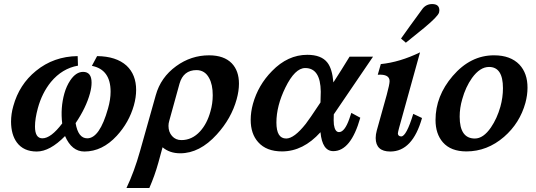

<svg xmlns="http://www.w3.org/2000/svg" viewBox="-20 -731 2657 951"><path d="M364.7 -453.1 366.2 -405.8Q288.1 -392.1 232.4 -325.2Q188 -270.5 167.5 -195.3Q153.3 -143.1 153.3 -104.5Q153.3 -45.9 189.9 -45.9Q232.4 -45.9 288.1 -119.6Q278.8 -196.3 298.8 -268.1Q309.1 -304.7 328.1 -333Q356.4 -375 391.6 -375Q433.6 -375 433.6 -321.8Q433.6 -297.9 425.8 -269Q406.2 -197.3 354.5 -121.1Q367.2 -45.9 412.1 -45.9Q473.6 -45.9 515.1 -193.8Q527.8 -238.3 527.8 -276.9Q527.8 -386.7 435.1 -404.8L460.9 -453.1Q555.7 -452.1 606.9 -405.8Q654.3 -361.3 654.3 -285.6Q654.3 -249 643.1 -209Q619.1 -124.5 558.6 -58.6Q486.8 19.5 397.9 19.5Q335.4 19.5 302.2 -57.1Q227.1 19.5 162.1 19.5Q96.7 19.5 63.5 -25.4Q35.2 -64 34.7 -127.9Q34.7 -166.5 45.9 -205.6Q75.2 -312.5 158.2 -379.9Q246.1 -451.7 364.7 -453.1Z M606.4 200.2Q645 119.6 673.8 16.6L751.5 -259.3Q775.9 -347.7 852.5 -403.3Q926.3 -457 1015.6 -457Q1089.4 -457 1127.9 -417.5Q1163.6 -380.4 1163.6 -316.4Q1163.6 -280.8 1152.3 -239.7Q1126 -144 1053.7 -64.9Q969.2 28.3 872.6 28.3Q820.3 28.3 785.2 -1.5L764.2 75.2Q746.6 138.7 719.7 200.2ZM1022.5 -179.7Q1033.7 -218.3 1033.7 -259.3Q1033.7 -312.5 1015.6 -344.7Q995.1 -383.3 953.6 -383.8Q888.2 -383.8 869.1 -316.4L818.4 -132.8Q814.5 -120.1 814.5 -107.4Q814.5 -77.1 832.3 -57.1Q850.1 -37.1 878.4 -37.1Q931.6 -37.1 971.2 -80.6Q1005.9 -118.7 1022.5 -179.7Z M1502 -459.5Q1571.8 -459.5 1601.6 -420.9Q1625.5 -390.6 1631.3 -322.8Q1670.9 -383.8 1711.4 -450.2H1827.6L1633.3 -164.6Q1631.8 -132.3 1633.8 -113.8Q1639.2 -76.7 1659.2 -76.7Q1687 -76.7 1710 -141.6Q1712.9 -150.4 1720.2 -171.9L1764.6 -147.9Q1717.8 17.6 1630.9 17.6Q1576.2 17.6 1567.4 -76.2Q1481.9 18.6 1377.4 19Q1299.3 19 1258.8 -26.9Q1221.7 -67.9 1221.7 -137.7Q1221.7 -175.8 1232.9 -216.8Q1258.8 -309.6 1327.1 -378.9Q1405.3 -459.5 1502 -459.5ZM1494.6 -117.7Q1509.8 -136.7 1567.4 -223.6Q1568.8 -274.9 1568.8 -276.9Q1567.4 -394 1491.7 -394Q1440.9 -394 1393.6 -297.4Q1349.1 -206.5 1349.1 -124Q1349.1 -44.9 1397.5 -44.9Q1437 -44.9 1494.6 -117.7Z M1851.1 -360.8 1866.2 -413.6Q1960 -422.9 2060.5 -471.7L1956.5 -96.7Q1951.2 -77.1 1950.7 -69.8Q1951.7 -55.7 1967.3 -55.2Q1992.7 -55.2 2026.9 -167L2070.3 -146.5Q2023.4 19.5 1913.1 19.5Q1841.3 19.5 1840.8 -47.4Q1840.8 -64.9 1846.2 -84.5L1895.5 -261.2Q1909.7 -313.5 1909.7 -329.1Q1909.7 -364.7 1851.1 -360.8ZM2120.6 -710.9Q2156.2 -710.9 2156.2 -679.7Q2156.2 -674.8 2154.8 -669.4Q2149.9 -650.4 2082.5 -594.2Q2049.3 -567.4 1990.2 -519.5L1966.3 -540Q2002.9 -592.3 2073.2 -688Q2091.3 -710.9 2120.6 -710.9Z M2290 19Q2213.4 19 2173.8 -25.9Q2137.2 -67.9 2137.2 -136.7Q2137.2 -255.4 2222.2 -354.5Q2310.5 -457.5 2427.7 -457Q2508.3 -457 2552.7 -411.1Q2593.3 -367.7 2592.8 -295.9Q2592.8 -260.3 2582.5 -221.7Q2554.7 -121.1 2476.6 -53.2Q2393.1 19 2290 19ZM2402.3 -399.4Q2357.4 -399.4 2317.9 -344.7Q2286.1 -299.8 2269.5 -239.7Q2256.8 -196.3 2256.8 -153.3Q2256.8 -44.9 2332 -44.9Q2374 -44.9 2411.6 -99.6Q2441.9 -144 2458.5 -202.6Q2471.2 -248.5 2471.2 -294.4Q2471.2 -399.4 2402.3 -399.4Z"/></svg>

Font: Accordance
Style: Bold-Italic
Weight: 700
Italic angle: -11°
Version: Version 1.2 (build January 31, 2020) Miklal Software Solutio